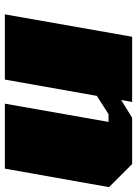

<svg xmlns="http://www.w3.org/2000/svg" viewBox="93 -656 563 789"><g transform="rotate(90 374.5 -261.5)"><path d="M39 0 131 -523H399L391 -478L464 -523H654L749 -428L673 0H406L481 -426H449L374 -378L307 0Z"/></g></svg>

Font: Tomorrow ExtraBold
Style: Italic
Weight: 800
Italic angle: -10°
Designer: Tony de Marco, Monica Rizzolli
Foundry: Just in Type
Version: Version 2.002